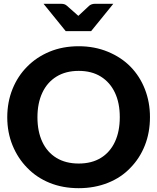

<svg xmlns="http://www.w3.org/2000/svg" viewBox="-20 -977 823 1005"><path d="M392 8Q308 8 239.5 -20Q171 -48 122 -99Q73 -149 45.5 -216.5Q18 -284 18 -363Q18 -443 45.5 -511Q73 -579 122 -628Q171 -678 239.5 -706.5Q308 -735 392 -735Q475 -735 545 -706Q615 -677 663 -628Q712 -578 738.5 -510Q765 -442 765 -364Q765 -284 738.5 -216.5Q712 -149 663 -99Q615 -48 545 -20Q475 8 392 8ZM392 -121Q460 -121 508 -150.5Q556 -180 581.5 -234.5Q607 -289 607 -364Q607 -438 581.5 -492Q556 -546 508 -576Q460 -606 392 -606Q324 -606 275.5 -576Q227 -546 201.5 -491.5Q176 -437 176 -363Q176 -289 201.5 -234.5Q227 -180 275.5 -150.5Q324 -121 392 -121ZM573 -957 457 -814H324L208 -957H302Q319 -957 330 -947L390 -894L447 -947Q451 -951 459 -954Q467 -957 475 -957Z"/></svg>

Font: Aleo ExtraBold
Style: Regular
Weight: 800
Designer: Alessio Laiso
Foundry: Alessio Laiso
Version: Version 2.001;gftools[0.9.29]